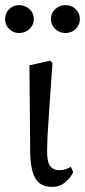

<svg xmlns="http://www.w3.org/2000/svg" viewBox="-20 -717 332 750"><path d="M184 13Q137 13 118 -20.5Q99 -54 98 -121L95 -462L176 -480L185 -471Q178 -373 173.5 -307.5Q169 -242 166.5 -199Q164 -156 164 -125Q164 -83 176.5 -67.5Q189 -52 211 -52Q234 -52 257 -65L266 -45Q255 -21 234 -4Q213 13 184 13ZM55 -588Q32 -588 16 -603.5Q0 -619 0 -642Q0 -666 16 -681.5Q32 -697 55 -697Q78 -697 95 -681.5Q112 -666 112 -642Q112 -619 95 -603.5Q78 -588 55 -588ZM236 -588Q213 -588 196 -603.5Q179 -619 179 -642Q179 -666 196 -681.5Q213 -697 236 -697Q259 -697 275.5 -681.5Q292 -666 292 -642Q292 -619 275.5 -603.5Q259 -588 236 -588Z"/></svg>

Font: Source Serif 4 Subhead
Style: Regular
Weight: 400
Designer: Frank Grießhammer
Foundry: Adobe Systems Incorporated
Version: Version 4.004;hotconv 1.0.117;makeotfexe 2.5.65602